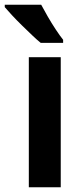

<svg xmlns="http://www.w3.org/2000/svg" viewBox="-55 -837 342 806"><path d="M200 -51H66V-597H200ZM118 -817Q129 -796 145.5 -767.5Q162 -739 179.5 -712.5Q197 -686 210 -670V-657H116Q101 -669 80 -689Q59 -709 36.5 -731Q14 -753 -5 -773.5Q-24 -794 -35 -807V-817Z"/></svg>

Font: Noto Sans Tamil UI Condensed
Style: Bold
Weight: 700
Width: 3
Designer: Jelle Bosma - Monotype Design Team
Foundry: Monotype Imaging Inc.
Version: Version 2.004; ttfautohint (v1.8.4.7-5d5b)